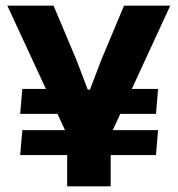

<svg xmlns="http://www.w3.org/2000/svg" viewBox="-20 -659 628 679"><path d="M327.5 -256.2 350.9 -344.5H539L531.6 -256.2ZM59 -198.8H539L531.6 -110.6H51.3ZM235.1 -344.5 259.4 -256.2H51.3L59 -344.5ZM224.5 -167.2 5.9 -639H169.4L250.5 -446.6L290.3 -342.1H298.2L338 -446.6L418.6 -639H582.1L364.3 -167.2ZM217.5 0V-307.6H371.4V0Z"/></svg>

Font: Anek Latin Medium
Style: Regular
Weight: 500
Designer: Yesha Goshar
Foundry: Ek Type
Version: Version 1.003